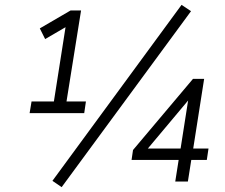

<svg xmlns="http://www.w3.org/2000/svg" viewBox="-20 -748 925 791"><path d="M102 -282 110 -330H202L250 -636L166 -587L144 -631L271 -705H314L254 -330H334L327 -282ZM234 23 196 -3 728 -728 767 -702ZM702 0 716 -89H522L528 -130L775 -423H821L776 -136H839L832 -89H768L754 0ZM724 -136 755 -334 589 -136Z"/></svg>

Font: Nunito Sans Light
Style: Italic
Weight: 300
Italic angle: -9°
Designer: Vernon Adams
Foundry: Vernon Adams
Version: Version 3.006; ttfautohint (v1.8.3)